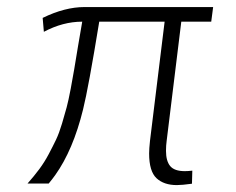

<svg xmlns="http://www.w3.org/2000/svg" viewBox="-20 -521 669 545"><path d="M58.1 0Q76.7 -21 91.6 -41Q106.4 -61 118.4 -83.7Q130.4 -106.4 139.2 -124.8Q147.9 -143.1 156 -170.2Q164.1 -197.3 169.2 -216.3Q174.3 -235.4 180.7 -269Q187 -302.7 190.7 -324.7Q194.3 -346.7 201.4 -389.4Q208.5 -432.1 213.4 -459.5Q158.7 -459.5 104.5 -430.7L101.1 -470.2Q164.1 -501 220.2 -501H585L579.6 -459.5H494.6L453.1 -121.6Q451.2 -107.9 451.2 -92.8Q451.2 -64 463.1 -49.6Q475.1 -35.2 504.4 -35.2Q514.2 -35.2 525.9 -36.6L524.9 0.5Q496.6 4.4 481.9 4.4Q445.3 4.4 424.3 -15.1Q403.3 -34.7 403.3 -85.4Q403.3 -98.6 405.8 -121.6L447.3 -459.5H261.7Q231 -271.5 215.8 -210.4Q187.5 -95.2 136.7 -23.9Q127.9 -11.7 118.2 0Z"/></svg>

Font: Muli
Style: ExtraLightItalic
Weight: 200
Italic angle: -7°
Designer: Vernon Adams
Foundry: newtypography
Version: Version 2.0; ttfautohint (v1.00rc1.2-2d82) -l 8 -r 50 -G 200